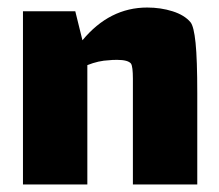

<svg xmlns="http://www.w3.org/2000/svg" viewBox="-20 -490 582 510"><path d="M504 -242V0H333V-240V-281Q333 -313 328 -321Q320 -331 291 -331Q277 -331 270 -330Q242 -329 212 -317V0H41V-460H180L199 -383Q271 -470 371 -470Q407 -470 438.5 -460Q470 -450 486 -431Q495 -420 499.5 -376Q504 -332 504 -242Z"/></svg>

Font: Lalezar
Style: Regular
Weight: 400
Designer: Borna Izadpanah
Foundry: Borna Izadpanah
Version: Version 1.004